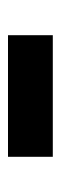

<svg xmlns="http://www.w3.org/2000/svg" viewBox="144 -521 152 480"><g transform="rotate(-90 220.0 -281.0)"><path d="M68 -225H372V-337H68Z"/></g></svg>

Font: TitilliumText22L
Style: 800 wt
Weight: 800
Designer: Campivisivi
Foundry: Campivisivi
Version: 1.000